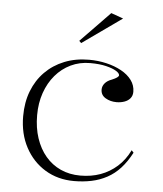

<svg xmlns="http://www.w3.org/2000/svg" viewBox="-53 -772 709 833"><g transform="rotate(5 301.5 -355.0)"><path d="M300 15Q229 15 174 -18.5Q119 -52 87.5 -111Q56 -170 56 -246Q56 -307 75 -356Q94 -405 129 -440.5Q164 -476 212.5 -495.5Q261 -515 320 -515Q359 -515 395.5 -506.5Q432 -498 461 -482Q490 -466 506.5 -443.5Q523 -421 523 -393Q523 -376 513.5 -364.5Q504 -353 488 -347.5Q472 -342 454 -342Q427 -342 406 -354.5Q385 -367 385 -391Q385 -406 395.5 -418.5Q406 -431 426 -438Q455 -450 455 -459Q455 -468 439.5 -477.5Q424 -487 395.5 -494Q367 -501 326 -501Q280 -501 241.5 -482.5Q203 -464 175 -431Q147 -398 131.5 -353.5Q116 -309 116 -256Q116 -201 131 -156Q146 -111 173.5 -78.5Q201 -46 239.5 -28.5Q278 -11 325 -11Q373 -11 413 -25.5Q453 -40 485 -68.5Q517 -97 538 -140L547 -130Q526 -90 500.5 -62Q475 -34 443.5 -17Q412 0 376 7.5Q340 15 300 15ZM279 -584 270 -593 398 -725 451 -706Z"/></g></svg>

Font: Kalnia Light
Style: Regular
Weight: 300
Designer: Frida Medrano
Foundry: Frida Medrano
Version: Version 1.105